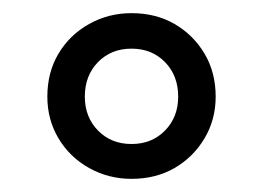

<svg xmlns="http://www.w3.org/2000/svg" viewBox="-20 -728 396 292"><path d="M180 -456Q145 -456 115.5 -472.5Q86 -489 69 -517.5Q52 -546 52 -581Q52 -618 69 -646.5Q86 -675 115.5 -691.5Q145 -708 180 -708Q217 -708 245.5 -691.5Q274 -675 291 -646.5Q308 -618 308 -581Q308 -546 291 -517.5Q274 -489 245.5 -472.5Q217 -456 180 -456ZM180 -509Q211 -509 231 -529.5Q251 -550 251 -581Q251 -613 231 -633.5Q211 -654 180 -654Q149 -654 129 -633.5Q109 -613 109 -581Q109 -550 129 -529.5Q149 -509 180 -509Z"/></svg>

Font: Murecho Thin Medium
Style: Regular
Weight: 500
Version: Version 1.010